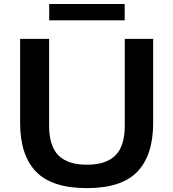

<svg xmlns="http://www.w3.org/2000/svg" viewBox="-20 -935 870 964"><path d="M416.5 9.5Q240.5 9.5 160.8 -73.2Q81 -156 81 -318V-740H226.5V-305.5Q226.5 -202 273.2 -155Q320 -108 416.5 -108Q513 -108 559.8 -155Q606.5 -202 606.5 -305.5V-740H749V-318Q749 -156 669.8 -73.2Q590.5 9.5 416.5 9.5ZM227 -833V-915H606V-833Z"/></svg>

Font: Encode Sans Exp SmBold
Style: Regular
Weight: 600
Width: 7
Designer: Multiple Designers
Foundry: Impallari Type
Version: Version 3.002; ttfautohint (v1.8.3) -l 8 -r 50 -G 200 -x 14 